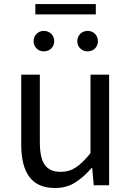

<svg xmlns="http://www.w3.org/2000/svg" viewBox="-20 -910 647 943"><path d="M250.7 13.4Q164.6 13.4 124.5 -40.9Q84.3 -95.1 84.3 -199.3V-543.4H175.7V-210.3Q175.7 -134.6 199.9 -100.3Q224.2 -66 278.3 -66Q319.9 -66 353 -88.1Q386 -110.1 424.5 -157.6V-543.4H515.9V0H440.4L432.9 -85.3H430.1Q392.1 -40.9 349.5 -13.7Q306.9 13.4 250.7 13.4ZM194.9 -657.7Q173.9 -657.7 159.5 -672.1Q145.1 -686.5 145.1 -707.1Q145.1 -729.4 159.5 -743.8Q173.9 -758.2 194.9 -758.2Q217.1 -758.2 231.7 -743.8Q246.3 -729.4 246.3 -707.1Q246.3 -686.5 231.7 -672.1Q217.1 -657.7 194.9 -657.7ZM153.6 -839.2V-890.1H450.6V-839.2ZM410.5 -657.7Q388.8 -657.7 374.2 -672.1Q359.7 -686.5 359.7 -707.1Q359.7 -729.4 374.2 -743.8Q388.8 -758.2 410.5 -758.2Q432.1 -758.2 446.5 -743.8Q460.9 -729.4 460.9 -707.1Q460.9 -686.5 446.5 -672.1Q432.1 -657.7 410.5 -657.7Z"/></svg>

Font: Noto Sans TC
Style: Regular
Weight: 100
Designer: Ryoko NISHIZUKA 西塚涼子 (kana, bopomofo & ideographs); Paul D. Hunt (Latin, Greek & Cyrillic); Sandoll Communications 산돌커뮤니
Foundry: Adobe
Version: Version 2.004;hotconv 1.0.118;makeotfexe 2.5.65603